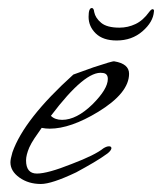

<svg xmlns="http://www.w3.org/2000/svg" viewBox="-20 -454 404 479"><path d="M82 5Q51 5 28.5 -11Q6 -27 6 -49Q6 -57 11 -74Q40 -157 163 -268L213 -286Q261 -302 265 -301Q302 -295 302 -270Q302 -222 225 -175Q156 -133 104 -133Q99 -133 94 -133.5Q89 -134 84 -135Q74 -121 66 -109Q58 -97 53 -86Q45 -67 45 -54Q45 -21 72 -21Q99 -21 159 -45Q217 -67 238 -84Q246 -89 252 -89Q258 -89 258 -84Q257 -78 248 -71Q233 -60 213.5 -48.5Q194 -37 170 -24Q109 5 82 5ZM135 -155Q171 -155 211 -194Q249 -232 249 -257Q249 -271 236 -272Q193 -279 107 -165Q117 -155 135 -155ZM271 -353Q237 -353 219 -370.5Q201 -388 201 -412Q201 -434 209 -434Q214 -434 215 -424Q218 -409 232.5 -397Q247 -385 278 -385Q299 -385 318 -394Q337 -403 352 -424Q358 -432 361.5 -431Q365 -430 364 -425Q362 -399 335.5 -376Q309 -353 271 -353Z"/></svg>

Font: Whisper
Style: Regular
Weight: 400
Designer: Robert E. Leuschke
Foundry: Robert E. Leuschke
Version: Version 1.010; ttfautohint (v1.8.4.7-5d5b)